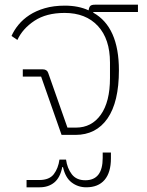

<svg xmlns="http://www.w3.org/2000/svg" viewBox="-20 -574 624 817"><path d="M155 -248H77V-279H161Q180 -279 185 -264L267 -31H303Q370 -31 409 -86Q448 -141 448 -242V-308Q448 -408 396.5 -463.5Q345 -519 255 -519Q177 -519 126.5 -485.5Q76 -452 54 -404L29 -421Q40 -446 59 -469Q78 -492 105.5 -510Q133 -528 170.5 -539Q208 -550 256 -550Q314 -550 357 -530Q359 -544 364.5 -549Q370 -554 384 -554H567V-523H377V-520Q486 -459 486 -275Q486 -140 437.5 -70Q389 0 301 0H242ZM93 192H147Q190 192 209 167Q228 142 233 105H261Q266 142 285.5 167.5Q305 193 343 193Q417 193 417 98V75H452V100Q452 160 425 191.5Q398 223 347 223Q312 223 285 202.5Q258 182 248 137H245Q236 182 211 202.5Q186 223 149 223H93Z"/></svg>

Font: IBM Plex Sans Thai ExtraLight
Style: Regular
Weight: 200
Designer: Mike Abbink, Paul van der Laan, Pieter van Rosmalen, Ben Mitchell, Mark Frömberg
Foundry: Bold Monday
Version: Version 1.1